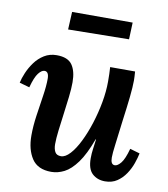

<svg xmlns="http://www.w3.org/2000/svg" viewBox="-82 -784 759 865"><g transform="rotate(10 298.0 -352.0)"><path d="M210 11Q148 11 121 -30Q94 -71 94 -135Q94 -178 101 -226.5Q108 -275 115 -320.5Q122 -366 122 -399Q122 -432 102 -432Q89 -432 74.5 -413.5Q60 -395 47 -347L1 -360Q5 -380 16 -406Q27 -432 44.5 -456Q62 -480 87 -495.5Q112 -511 144 -511Q195 -511 215 -482.5Q235 -454 235 -403Q235 -374 230.5 -335.5Q226 -297 220.5 -256Q215 -215 210.5 -178Q206 -141 206 -115Q206 -94 213.5 -80Q221 -66 241 -66Q261 -66 282.5 -89.5Q304 -113 323.5 -152.5Q343 -192 358.5 -240.5Q374 -289 383 -339Q392 -389 392 -434Q392 -448 391.5 -468Q391 -488 390 -500H504Q505 -484 505.5 -476.5Q506 -469 506 -459Q506 -430 501 -383Q496 -336 487 -270Q478 -195 473 -157.5Q468 -120 468 -100Q468 -68 487 -68Q500 -68 515 -86.5Q530 -105 543 -153L588 -140Q584 -120 575 -94Q566 -68 550 -44Q534 -20 511 -4.5Q488 11 456 11Q421 11 398 -10Q375 -31 375 -80Q375 -102 378 -123Q381 -144 384 -168H382Q356 -97 327.5 -58Q299 -19 269.5 -4Q240 11 210 11ZM174 -634 178 -715H455L452 -638Z"/></g></svg>

Font: Lora SemiBold
Style: Italic
Weight: 600
Italic angle: -3°
Designer: Olga Karpushina, Alexei Vanyashin (Cyrillic)
Foundry: Cyreal
Version: Version 3.011; ttfautohint (v1.8.4.7-5d5b)